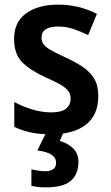

<svg xmlns="http://www.w3.org/2000/svg" viewBox="-20 -665 482 832"><path d="M406 -249Q406 -167 352.5 -125Q299 -83 201 -83Q151 -83 113.5 -91Q76 -99 42 -115V-223Q76 -204 119 -191Q162 -178 202 -178Q246 -178 266 -194Q286 -210 286 -238Q286 -253 279 -266Q272 -279 249 -294Q226 -309 179 -329Q110 -361 75.5 -396Q41 -431 41 -497Q41 -569 93 -607Q145 -645 233 -645Q320 -645 400 -605L362 -513Q329 -529 298 -539.5Q267 -550 232 -550Q160 -550 160 -502Q160 -486 168.5 -473.5Q177 -461 200 -448Q223 -435 266 -415Q308 -396 339.5 -374.5Q371 -353 388.5 -323.5Q406 -294 406 -249ZM320 35Q320 89 287.5 118Q255 147 178 147Q142 147 116 140V69Q129 72 146 74.5Q163 77 176 77Q197 77 210 68.5Q223 60 223 40Q223 -3 142 -13L181 -93H256L239 -54Q274 -45 297 -22Q320 1 320 35Z"/></svg>

Font: Noto Sans Telugu UI SemiCondensed SemiBold
Style: Regular
Weight: 600
Width: 4
Designer: Jelle Bosma - Monotype Design Team
Foundry: Monotype Imaging Inc.
Version: Version 2.005; ttfautohint (v1.8.4.7-5d5b)